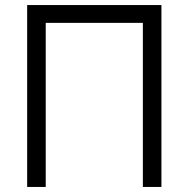

<svg xmlns="http://www.w3.org/2000/svg" viewBox="-20 -740 732 760"><path d="M87.5 0V-720H619V0H545.5V-649.5H161V0Z"/></svg>

Font: Vela Sans
Style: Regular
Weight: 400
Designer: Principal design: Mikhail Sharanda - project Manrope.
Design modification: Ravid Balaliev
Foundry: Mikhail Sharanda
Version: Version 1.001